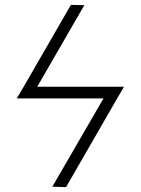

<svg xmlns="http://www.w3.org/2000/svg" viewBox="-20 -691 577 788"><path d="M460.9 -287.1 251 77.1 194.8 75.2 404.8 -287.1H48.8L77.1 -335L271 -670.9L326.2 -669.9L132.8 -335H488.8Z"/></svg>

Font: Linux Libertine Capitals
Style: Small Caps
Weight: 400
Designer: Philipp H. Poll
Foundry: Philipp H. Poll
Version: Version 5.1.3